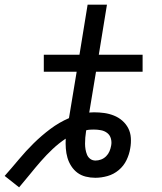

<svg xmlns="http://www.w3.org/2000/svg" viewBox="-76 -755 696 824"><path d="M6 49 -56 0Q-25 -35 5 -71Q35 -107 68.5 -140Q102 -173 140 -201.5Q178 -230 220 -248L253 -447H112V-520H265L300 -735H383L348 -520H536V-447H336L307 -272Q312 -272 317 -272.5Q322 -273 327 -273Q350 -273 371.5 -270Q393 -267 413 -259Q433 -251 449 -237Q465 -223 474.5 -204.5Q484 -186 485.5 -163.5Q487 -141 483 -119Q479 -93 467 -68Q455 -43 433.5 -25Q412 -7 385.5 0.5Q359 8 333 8Q312 8 292 3Q272 -2 256.5 -13.5Q241 -25 230 -42Q219 -59 213.5 -78Q208 -97 206.5 -118Q205 -139 206 -160Q176 -140 149.5 -115Q123 -90 99 -62.5Q75 -35 52.5 -7Q30 21 6 49ZM334 -66Q346 -66 358 -70.5Q370 -75 379.5 -84.5Q389 -94 394 -106Q399 -118 401 -130Q404 -145 400 -160Q396 -175 384.5 -184Q373 -193 358 -196Q343 -199 327 -199Q319 -199 310.5 -198.5Q302 -198 294 -196L293 -189Q291 -177 290 -164Q289 -151 289 -138.5Q289 -126 291 -114Q293 -102 297.5 -91Q302 -80 311.5 -73Q321 -66 334 -66Z"/></svg>

Font: Iosevka Aile Oblique
Style: Regular
Weight: 400
Italic angle: -9°
Designer: Belleve Invis
Foundry: Belleve Invis
Version: Version 31.1.0; ttfautohint (v1.8.4)